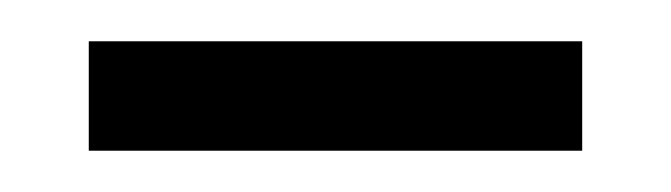

<svg xmlns="http://www.w3.org/2000/svg" viewBox="-20 -319 325 93"><path d="M23 -246H262V-299H23Z"/></svg>

Font: Noto Serif Devanagari SemiCondensed Light
Style: Regular
Weight: 300
Width: 4
Designer: Universal Thirst, Indian Type Foundry and the Monotype Design Team
Foundry: Monotype Imaging Inc.
Version: Version 2.004